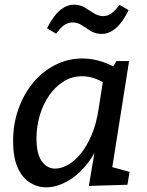

<svg xmlns="http://www.w3.org/2000/svg" viewBox="-20 -791 627 821"><path d="M178 10Q140 10 107.5 -10.5Q75 -31 55.5 -74.5Q36 -118 36 -188Q36 -260 58.5 -324Q81 -388 121 -436.5Q161 -485 215.5 -513Q270 -541 333 -541Q372 -541 414 -528Q456 -515 499 -486L456 -493L478 -530H532L452 -25L418 -88L534 -56L525 -1L360 4L392 -186L421 -235Q400 -153 359 -98.5Q318 -44 270 -17Q222 10 178 10ZM216 -70Q241 -70 269.5 -85.5Q298 -101 324 -132.5Q350 -164 370.5 -211Q391 -258 401 -321L423 -461L440 -427Q411 -447 384 -456Q357 -465 331 -465Q288 -465 252.5 -443Q217 -421 191 -384Q165 -347 150.5 -299Q136 -251 136 -199Q136 -132 159 -101Q182 -70 216 -70ZM220 -647 181 -670Q207 -722 236 -746.5Q265 -771 296 -771Q323 -771 343 -758.5Q363 -746 382 -734Q401 -722 422 -722Q440 -722 456.5 -734Q473 -746 491 -770L530 -748Q505 -696 476 -671Q447 -646 415 -646Q388 -646 368 -658.5Q348 -671 330 -683Q312 -695 290 -695Q271 -695 254.5 -683.5Q238 -672 220 -647Z"/></svg>

Font: Bitter Thin Medium
Style: Italic
Weight: 500
Italic angle: -9°
Version: Version 3.021